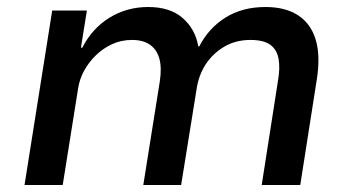

<svg xmlns="http://www.w3.org/2000/svg" viewBox="-20 -528 1004 548"><path d="M50 0 129 -498H228L211 -392H215Q243 -447 292.5 -477.5Q342 -508 403 -508Q466 -508 502 -476Q538 -444 546 -395L549 -396Q575 -447 623 -477.5Q671 -508 738 -508Q794 -508 830.5 -484.5Q867 -461 881 -415Q895 -369 884 -300L837 0H727L773 -295Q780 -334 775 -360.5Q770 -387 751 -400.5Q732 -414 695 -414Q653 -414 620.5 -395Q588 -376 567.5 -345Q547 -314 541 -273L497 0H389L436 -295Q442 -334 435 -360Q428 -386 408.5 -400Q389 -414 357 -414Q326 -414 300 -402Q274 -390 253.5 -370Q233 -350 220 -326Q207 -302 203 -276L159 0Z"/></svg>

Font: Nunito Sans 7pt SemiBold
Style: Italic
Weight: 600
Italic angle: -9°
Designer: Vernon Adams
Foundry: Vernon Adams
Version: Version 3.101;gftools[0.9.27]